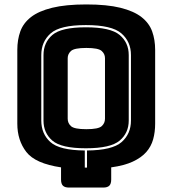

<svg xmlns="http://www.w3.org/2000/svg" viewBox="-20 -755 777 865"><path d="M445 90H291Q272 90 263.5 81.5Q255 73 255 54V-1Q139 -18 98.5 -70.5Q58 -123 58 -198V-530Q58 -576 71.5 -613.5Q85 -651 119.5 -678Q154 -705 215 -720Q276 -735 369 -735Q462 -735 522.5 -720Q583 -705 617.5 -678Q652 -651 665.5 -613.5Q679 -576 679 -530V-198Q679 -160 670 -127.5Q661 -95 639 -70Q617 -45 578.5 -27Q540 -9 481 -1V54Q481 73 472.5 81.5Q464 90 445 90ZM362 0H372V-77Q486 -78 528 -115Q570 -152 570 -212V-507Q570 -567 527 -604.5Q484 -642 367 -642Q250 -642 208 -604.5Q166 -567 166 -507V-212Q166 -152 207 -115Q248 -78 362 -77ZM176 -212V-507Q176 -563 216 -597.5Q256 -632 367 -632Q478 -632 519 -597.5Q560 -563 560 -507V-212Q560 -156 519 -121.5Q478 -87 367 -87Q256 -87 216 -121.5Q176 -156 176 -212ZM285 -220Q285 -200 300 -186.5Q315 -173 369 -173Q423 -173 438 -186.5Q453 -200 453 -220V-493Q453 -512 438 -525.5Q423 -539 369 -539Q315 -539 300 -525.5Q285 -512 285 -493Z"/></svg>

Font: Bungee Inline
Style: Regular
Weight: 400
Designer: David Jonathan Ross
Foundry: David Jonathan Ross
Version: Version 1.001;PS 1.0;hotconv 1.0.72;makeotf.lib2.5.5900